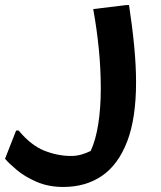

<svg xmlns="http://www.w3.org/2000/svg" viewBox="-58 -482 639 762"><path d="M16 36Q65 95 118 116Q171 137 224 137Q245 137 264.5 131.5Q284 126 302 117Q322 74 332 10Q342 -54 342 -130Q342 -209 334 -289Q326 -369 312 -446L444 -462H454Q467 -378 474.5 -299.5Q482 -221 482 -156Q482 -12 446.5 80Q411 172 346.5 216Q282 260 193 260Q134 260 87 239.5Q40 219 8.5 192.5Q-23 166 -38 148L6 36Z"/></svg>

Font: Kufam SemiBold
Style: Regular
Weight: 600
Designer: Wael Morcos, Artur Schmal
Foundry: Original Type
Version: Version 1.300; ttfautohint (v1.8.3)